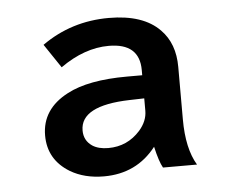

<svg xmlns="http://www.w3.org/2000/svg" viewBox="-38 -843 606 489"><g transform="rotate(-5 265.0 -598.5)"><path d="M328.6 -646V-659.2Q328.6 -728 250 -728Q188 -728 126 -684.1L85 -745.1Q160.6 -798.8 256.3 -798.8Q344.2 -798.8 386.7 -754.9Q421.9 -719.2 421.9 -659.2V-524.9Q421.9 -450.2 447.8 -407.2H360.8Q351.6 -423.3 342.8 -461.9Q293 -397.9 209.5 -397.9Q159.7 -397.9 123.5 -419.4Q68.8 -452.6 68.8 -514.6Q68.8 -582 136.2 -617.2Q190.4 -646 290 -646ZM328.6 -586.9 291 -585.9Q165 -582.5 165 -519Q165 -493.2 186 -479Q201.7 -468.8 226.6 -468.8Q275.4 -468.8 308.1 -505.4Q328.6 -528.8 328.6 -555.2Z"/></g></svg>

Font: BIZ UDPGothic
Style: Bold
Weight: 700
Designer: TypeBank Co., Ltd.
Foundry: Morisawa Inc.
Version: Version 1.051